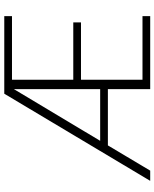

<svg xmlns="http://www.w3.org/2000/svg" viewBox="70 -810 740 921"><g transform="rotate(-90 440.5 -350.0)"><path d="M33 0 451 -700H823V-663H518V-369H793V-332H518V-37H823V0H473V-203H203L82 0ZM473 -654 225 -240H473Z"/></g></svg>

Font: DM Sans ExtraLight
Style: Regular
Weight: 200
Designer: Colophon Foundry, Jonny Pinhorn
Foundry: Colophon Foundry
Version: Version 4.004; ttfautohint (v1.8.4.7-5d5b)